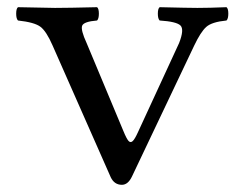

<svg xmlns="http://www.w3.org/2000/svg" viewBox="-20 -502 680 534"><path d="M424 -445Q419 -450 419 -464Q419 -478 424 -482Q506 -480 529 -480Q562 -480 610 -482Q615 -478 615 -464Q615 -450 610 -445Q569 -441 553.5 -427Q538 -413 520 -375L347 -11Q336 12 319 12Q298 12 288 -9L126 -376Q109 -415 92.5 -427.5Q76 -440 30 -445Q25 -450 25 -464Q25 -478 30 -482Q112 -480 133 -480Q168 -480 250 -482Q255 -478 255 -464Q255 -450 250 -445Q213 -442 208.5 -430.5Q204 -419 221 -382L323 -138Q332 -116 337.5 -110Q343 -104 349 -109.5Q355 -115 364 -135L478 -382Q493 -420 482 -431Q471 -442 424 -445Z"/></svg>

Font: Linux Libertine Mono O
Style: Mono
Weight: 400
Designer: Philipp H. Poll
Foundry: Philipp H. Poll
Version: Version 5.1.7